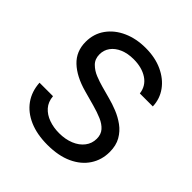

<svg xmlns="http://www.w3.org/2000/svg" viewBox="-199 -883 1042 1042"><g transform="rotate(45 322.0 -362.0)"><path d="M322.8 12.2Q242.7 12.2 183.6 -13.4Q124.5 -39.1 91.3 -85.7Q58.1 -132.3 54.2 -196.3H157.7Q161.1 -155.8 184.3 -129.6Q207.5 -103.5 243.9 -90.6Q280.3 -77.6 322.8 -77.6Q370.1 -77.6 408 -93Q445.8 -108.4 467.5 -136.5Q489.3 -164.6 489.3 -201.2Q489.3 -234.4 470.5 -255.6Q451.7 -276.9 419.7 -290.5Q387.7 -304.2 348.6 -314.9L261.7 -338.9Q173.3 -363.3 123.8 -410.2Q74.2 -457 74.2 -530.3Q74.2 -592.3 107.9 -639.2Q141.6 -686 199.2 -711.7Q256.8 -737.3 328.6 -737.3Q401.9 -737.3 457.8 -711.4Q513.7 -685.5 545.9 -641.1Q578.1 -596.7 580.1 -540H480.5Q474.1 -591.8 431.6 -619.9Q389.2 -647.9 325.7 -647.9Q280.3 -647.9 246.3 -633.3Q212.4 -618.7 193.8 -593.3Q175.3 -567.9 175.3 -535.6Q175.3 -499.5 197.8 -477.1Q220.2 -454.6 251.7 -442.1Q283.2 -429.7 310.1 -422.4L381.8 -402.8Q413.6 -394.5 449.7 -380.1Q485.8 -365.7 517.8 -342.5Q549.8 -319.3 569.8 -284.4Q589.8 -249.5 589.8 -199.7Q589.8 -139.2 558.3 -91.1Q526.9 -43 467.3 -15.4Q407.7 12.2 322.8 12.2Z"/></g></svg>

Font: Inter Cardless
Style: Regular
Weight: 400
Designer: Rasmus Andersson
Foundry: rsms
Version: Version 4.001;git-9221beed3